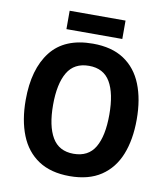

<svg xmlns="http://www.w3.org/2000/svg" viewBox="-95 -959 914 1049"><g transform="rotate(10 362.0 -435.0)"><path d="M670 -358Q670 -246 637 -163.5Q604 -81 535.5 -35.5Q467 10 362 10Q257 10 188.5 -35.5Q120 -81 87 -164Q54 -247 54 -359Q54 -530 130 -627.5Q206 -725 363 -725Q468 -725 536 -680Q604 -635 637 -552.5Q670 -470 670 -358ZM206 -358Q206 -241 243.5 -177.5Q281 -114 362 -114Q444 -114 481 -177Q518 -240 518 -358Q518 -476 481 -539Q444 -602 363 -602Q281 -602 243.5 -538.5Q206 -475 206 -358ZM516 -880V-778H206V-880Z"/></g></svg>

Font: Noto Sans Tamil SemiCondensed
Style: Bold
Weight: 700
Width: 4
Designer: Jelle Bosma - Monotype Design Team
Foundry: Monotype Imaging Inc.
Version: Version 2.004; ttfautohint (v1.8.4.7-5d5b)